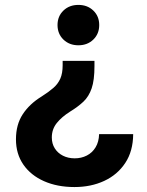

<svg xmlns="http://www.w3.org/2000/svg" viewBox="-20 -565 602 787"><path d="M367.2 -315.4V-293.9Q367.2 -236.3 355.7 -202.9Q344.2 -169.4 322 -148.4Q299.8 -127.4 267.1 -107.4Q232.9 -85.9 212.6 -60.5Q192.4 -35.2 192.4 -1.5Q192.4 23.9 204.6 43.2Q216.8 62.5 238 73.2Q259.3 84 286.1 84Q313.5 84 335.9 72.5Q358.4 61 371.8 38.8Q385.3 16.6 386.2 -15.1H525.9Q525.4 54.7 493.4 103Q461.4 151.4 407.2 176.5Q353 201.7 285.2 201.7Q214.8 201.7 160.6 177.7Q106.4 153.8 75.9 109.9Q45.4 65.9 45.4 5.9Q45.4 -54.2 73.2 -96.7Q101.1 -139.2 150.4 -169.4Q179.7 -188 198.7 -204.6Q217.8 -221.2 227.3 -242.9Q236.8 -264.6 236.8 -297.4V-315.4ZM301.3 -544.9Q338.4 -544.9 362.5 -521.7Q386.7 -498.5 386.7 -462.4Q386.7 -426.3 362.5 -402.8Q338.4 -379.4 301.3 -379.4Q264.2 -379.4 240 -402.8Q215.8 -426.3 215.8 -462.4Q215.8 -498.5 240 -521.7Q264.2 -544.9 301.3 -544.9Z"/></svg>

Font: Inter 20pt
Style: Bold
Weight: 700
Version: Version 4.001;git-66647c0bb